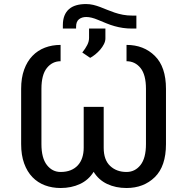

<svg xmlns="http://www.w3.org/2000/svg" viewBox="-20 -938 943 968"><path d="M285.5 -711.6V-629.3Q244 -629.3 216.6 -595.5Q188.9 -561.4 188.9 -490.1V-211.6Q188.9 -141 216.6 -105.8Q244 -71 285.5 -71Q314.3 -71 335.9 -79.7Q357.6 -88.4 372.3 -104.4Q387.1 -120.4 394.5 -142.9Q402 -165.5 402 -193.2V-399.1H502.8V-193.2Q502.8 -131.7 535.5 -101.2Q567.8 -71 617.9 -71Q660.5 -71 688.2 -105.8Q715.9 -140.6 715.9 -211.6V-490.1Q715.9 -561.4 688.2 -595.5Q660.5 -629.3 617.9 -629.3V-711.6Q704.9 -711.6 760.7 -656.2Q816.8 -600.9 816.8 -490.1V-211.6Q816.8 -100.1 760.7 -45.1Q704.5 9.9 617.9 9.9Q563.6 9.9 520.6 -10.3Q477.6 -30.5 452.1 -71.7Q426.5 -30.5 383.2 -10.3Q339.8 9.9 285.5 9.9Q242.9 9.9 206.5 -3.7Q170.1 -17.4 143.5 -44.9Q116.8 -72.4 101.7 -114.2Q86.6 -155.9 86.6 -211.6V-490.1Q86.6 -545.5 101.7 -587Q116.8 -628.6 143.5 -656.2Q170.1 -683.9 206.5 -697.8Q242.9 -711.6 285.5 -711.6ZM413.4 -917.6Q432.5 -917.6 450.3 -913.4Q468 -909.1 485.3 -902.5Q502.5 -896 520.4 -888.5Q538.4 -881 557.9 -874.5Q577.4 -867.9 599.6 -863.6Q621.8 -859.4 647.7 -859.4H667.6V-794H646.3Q621.1 -794 599.6 -797.2Q578.1 -800.4 557.9 -806.1Q537.6 -811.8 517.4 -820Q497.2 -828.1 474.4 -837.7Q440.3 -852.3 414.8 -852.3Q392.4 -852.3 378 -840.7Q363.6 -829.2 363.6 -802.6V-794H296.9V-811.1Q296.9 -838.8 304.9 -858.8Q312.9 -878.9 327.9 -892Q343 -905.2 364.7 -911.4Q386.4 -917.6 413.4 -917.6ZM429 -747.2V-794H511.4V-744.3Q511.4 -730.1 503.9 -715.4Q496.4 -700.6 485.1 -687.5Q473.7 -674.4 460.2 -663.5Q446.7 -652.7 434.7 -646.3L394.9 -673.3Q410.9 -693.5 419.9 -711.3Q429 -729 429 -747.2Z"/></svg>

Font: Inter P
Style: Regular
Weight: 400
Designer: Rasmus Andersson
Foundry: rsms
Version: Version 3.018;git-588b23468